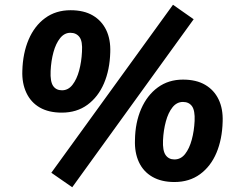

<svg xmlns="http://www.w3.org/2000/svg" viewBox="-20 -755 999 808"><path d="M284 33 196 -28 708 -735 795 -674ZM240 -281Q185 -281 147.5 -302.5Q110 -324 91 -364.5Q72 -405 74 -457Q76 -531 100.5 -588.5Q125 -646 170 -679Q215 -712 277 -712Q333 -712 370.5 -690Q408 -668 427 -628.5Q446 -589 444 -535Q442 -461 417.5 -404Q393 -347 348 -314Q303 -281 240 -281ZM241 -375Q267 -375 285 -398Q303 -421 313 -458Q323 -495 325 -537Q328 -581 314.5 -599Q301 -617 276 -617Q251 -617 233 -594.5Q215 -572 205 -535.5Q195 -499 193 -456Q191 -412 203.5 -393.5Q216 -375 241 -375ZM714 11Q659 11 621 -11Q583 -33 564.5 -73Q546 -113 548 -166Q549 -239 574 -296.5Q599 -354 644 -387Q689 -420 750 -420Q806 -420 843.5 -398Q881 -376 900 -336.5Q919 -297 917 -243Q915 -169 891 -112Q867 -55 822 -22Q777 11 714 11ZM714 -84Q741 -84 759 -107Q777 -130 787 -167Q797 -204 799 -246Q801 -290 788 -308Q775 -326 750 -326Q724 -326 706 -303.5Q688 -281 678 -244Q668 -207 666 -165Q664 -121 677 -102.5Q690 -84 714 -84Z"/></svg>

Font: Nunito Sans 11pt ExtraBold
Style: Italic
Weight: 800
Italic angle: -9°
Version: Version 3.101;gftools[0.9.27]